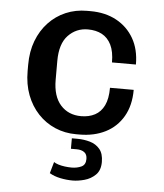

<svg xmlns="http://www.w3.org/2000/svg" viewBox="-52 -567 705 823"><g transform="rotate(5 300.0 -156.0)"><path d="M288 10Q240 10 198 -8Q156 -26 124.5 -59.5Q93 -93 75.5 -139Q58 -185 58 -242V-269Q58 -326 75.5 -372Q93 -418 124.5 -451.5Q156 -485 198 -503Q240 -521 289 -521H304Q368 -521 416 -495Q464 -469 491 -422Q518 -375 518 -310H415Q415 -357 400.5 -386Q386 -415 360.5 -428.5Q335 -442 300 -442Q250 -442 215.5 -406Q181 -370 181 -296V-215Q181 -144 214.5 -106.5Q248 -69 303 -69Q337 -69 362.5 -82.5Q388 -96 402 -125Q416 -154 416 -201H518Q518 -134 490.5 -86.5Q463 -39 414.5 -14.5Q366 10 303 10ZM291 209Q265 209 238 203.5Q211 198 191 186L205 137Q212 142 224.5 146Q237 150 252.5 152Q268 154 282 154Q305 154 323.5 145.5Q342 137 342 112Q342 92 329.5 83Q317 74 297 74H272V29H296Q324 29 350 36.5Q376 44 392.5 63.5Q409 83 409 119Q409 155 389 174.5Q369 194 341.5 201.5Q314 209 291 209Z"/></g></svg>

Font: Chivo Mono Medium
Style: Regular
Weight: 500
Monospace: yes
Designer: Hector Gatti
Foundry: Omnibus-Type
Version: Version 1.008